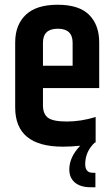

<svg xmlns="http://www.w3.org/2000/svg" viewBox="-20 -612 474 809"><path d="M44 -159V-433Q44 -507 88.5 -549.5Q133 -592 223 -592Q313 -592 355.5 -549.5Q398 -507 398 -433V-241H161V-168Q161 -132 182 -116Q203 -100 262 -100Q321 -100 383 -119V-12L379 -11Q339 27 339 80Q339 116 371 116H382V177H362Q319 177 295.5 157Q272 137 272 102Q272 50 318 2Q280 6 245 6Q44 6 44 -159ZM161 -335H286V-432Q286 -491 223.5 -491Q161 -491 161 -432Z"/></svg>

Font: Khand Semibold
Style: Regular
Weight: 600
Designer: Devanagari: Sanchit Sawaria, Jyotish Sonowal; Latin: Satya Rajpurohit
Foundry: Indian Type Foundry
Version: Version 1.100;PS 1.0;hotconv 1.0.78;makeotf.lib2.5.61930; tt